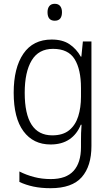

<svg xmlns="http://www.w3.org/2000/svg" viewBox="-20 -750 581 1010"><path d="M252 -542Q309 -542 345.5 -517.5Q382 -493 405 -452H408L416 -532H461V18Q461 124 410 182Q359 240 246 240Q196 240 156 231.5Q116 223 82 207V152Q117 170 158.5 181Q200 192 247 192Q328 192 367 149Q406 106 406 24V-8Q406 -28 406.5 -49.5Q407 -71 409 -94H405Q385 -44 345 -17Q305 10 246 10Q155 10 103.5 -59.5Q52 -129 52 -262Q52 -393 103 -467.5Q154 -542 252 -542ZM259 -493Q183 -493 146.5 -432Q110 -371 110 -262Q110 -38 255 -38Q311 -38 344 -65Q377 -92 391.5 -138Q406 -184 406 -241V-287Q406 -385 372.5 -439Q339 -493 259 -493ZM268 -730Q287 -730 296.5 -718Q306 -706 306 -686Q306 -641 268 -641Q230 -641 230 -686Q230 -706 239.5 -718Q249 -730 268 -730Z"/></svg>

Font: Noto Sans Sinhala SemiCondensed Light
Style: Regular
Weight: 300
Width: 4
Designer: Jelle Bosma - Monotype Design Team
Foundry: Monotype Imaging Inc.
Version: Version 2.006; ttfautohint (v1.8.4.7-5d5b)